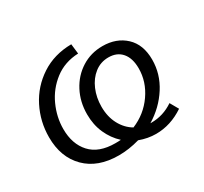

<svg xmlns="http://www.w3.org/2000/svg" viewBox="-118 -700 926 873"><g transform="rotate(-30 345.5 -264.0)"><path d="M595 -82 620 -38Q550 9 473 9Q430 9 387 -7Q331 9 278 9Q168 9 105.5 -53.5Q43 -116 43 -221Q43 -303 79.5 -375Q116 -447 184 -491.5Q252 -536 342 -537L348 -485Q276 -482 224 -442Q172 -402 145 -342.5Q118 -283 118 -221Q118 -142 161.5 -94.5Q205 -47 291 -47Q311 -47 320 -48Q285 -80 265 -125Q245 -170 245 -225Q245 -290 273 -343.5Q301 -397 350 -428Q399 -459 460 -459Q533 -459 579.5 -415.5Q626 -372 626 -293Q626 -218 584.5 -153Q543 -88 474 -46H480Q542 -46 595 -82ZM398 -68Q468 -97 510.5 -158Q553 -219 553 -289Q553 -342 528 -371.5Q503 -401 458 -401Q417 -401 385.5 -376.5Q354 -352 336.5 -311Q319 -270 319 -222Q319 -169 340.5 -129Q362 -89 398 -68Z"/></g></svg>

Font: Bitter Pro
Style: Italic
Weight: 400
Italic angle: -9°
Designer: Sol Matas, and Bitter project Authors
Foundry: Sol Matas
Version: Version 1.010